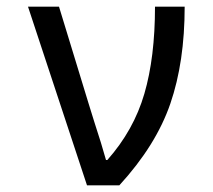

<svg xmlns="http://www.w3.org/2000/svg" viewBox="-20 -556 640 576"><path d="M64 -536H157L245 -248L263 -190Q285 -123 298 -76H302Q381 -165 413 -274.5Q445 -384 445 -536H534Q534 -370 491 -245Q448 -120 338 0H241Z"/></svg>

Font: Noto Sans Mono UI
Style: Regular
Weight: 400
Monospace: yes
Designer: Monotype Design team
Foundry: Monotype Imaging Inc.
Version: Version 1.000